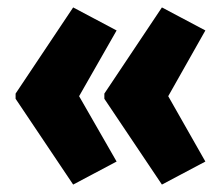

<svg xmlns="http://www.w3.org/2000/svg" viewBox="-20 -539 600 517"><path d="M22 -287 177 -519 294 -457 193 -280 294 -104 177 -42 22 -273ZM261 -287 416 -519 533 -457 433 -280 533 -104 416 -42 261 -273Z"/></svg>

Font: Noto Sans Lao Looped UI ExCd Blk
Style: Regular
Weight: 900
Width: 2
Designer: Mark Frömberg, Ben Mitchell
Foundry: The Fontpad Ltd
Version: Version 1.001; ttfautohint (v1.8.4.7-5d5b)